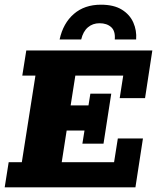

<svg xmlns="http://www.w3.org/2000/svg" viewBox="-20 -798 669 818"><path d="M0 0 17 -107H73L131 -476H75L92 -583H629L598 -380H490L505 -476H301L281 -349H357L365 -399H454L421 -186H331L340 -242H264L243 -107H466L482 -208H589L557 0ZM234 -630Q249 -699 294.5 -738.5Q340 -778 410 -778Q465 -778 499 -757Q533 -736 548 -702Q563 -668 560 -630H469Q472 -666 453.5 -682.5Q435 -699 404 -699Q375 -699 354.5 -681.5Q334 -664 326 -630Z"/></svg>

Font: Rokkitt SemiBold ExtraBold
Style: Italic
Weight: 800
Italic angle: -9°
Version: Version 3.103